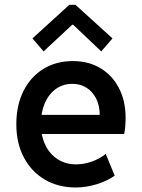

<svg xmlns="http://www.w3.org/2000/svg" viewBox="-20 -788 602 815"><path d="M301.8 7.8Q226.6 7.8 169.7 -25.9Q112.8 -59.6 81.1 -120.1Q49.3 -180.7 49.3 -260.3Q49.3 -340.8 79.3 -401.1Q109.4 -461.4 163.6 -495.1Q217.8 -528.8 289.6 -528.8Q356 -528.8 406.5 -498.5Q457 -468.3 485.1 -413.8Q513.2 -359.4 513.2 -287.6Q513.2 -270.5 511.7 -251.7Q510.3 -232.9 506.8 -219.2H139.6V-300.3H403.3Q403.3 -339.4 388.4 -369.1Q373.5 -398.9 347.4 -415.5Q321.3 -432.1 287.1 -432.1Q247.6 -432.1 217.5 -410.6Q187.5 -389.2 170.7 -351.1Q153.8 -313 153.8 -262.7Q153.8 -210.9 172.6 -172.1Q191.4 -133.3 225.1 -111.8Q258.8 -90.3 303.2 -90.3Q336.9 -90.3 370.8 -102.5Q404.8 -114.7 428.7 -134.8L466.8 -42.5Q437 -20.5 391.6 -6.3Q346.2 7.8 301.8 7.8ZM165 -569.8 117.7 -625 274.4 -767.6H300.3L457.5 -625L409.7 -569.8L290.5 -683.1H286.6Z"/></svg>

Font: Reddit Mono SemiBold
Style: Regular
Weight: 600
Monospace: yes
Designer: Stephen Hutchings
Foundry: Reddit
Version: Version 1.014